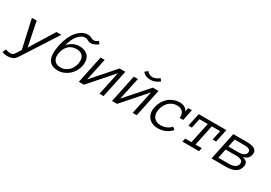

<svg xmlns="http://www.w3.org/2000/svg" viewBox="-62 -1596 3859 2736"><g transform="rotate(30 1867.5 -227.5)"><path d="M517.1 -455.1 149.9 115.2Q121.1 163.1 83 178Q44.9 192.9 2.9 192.9Q-43.9 192.9 -85.9 175.8L-61 118.2Q-41 127.9 -19.5 132.1Q2 136.2 16.1 136.2Q48.8 136.2 64.5 120.1Q80.1 104 94.2 82L137.2 13.2L33.2 -455.1H111.8L191.9 -57.1L437 -455.1Z M616.7 -216.8Q600.1 -139.2 632.1 -92.5Q664.1 -45.9 737.8 -45.9Q772 -45.9 803.5 -57.9Q835 -69.8 860.8 -92.5Q886.7 -115.2 904.8 -146.7Q922.9 -178.2 932.1 -216.8Q947.8 -294.9 916.7 -341.6Q885.7 -388.2 811 -388.2Q730 -388.2 681.4 -341.6Q632.8 -294.9 616.7 -216.8ZM564.9 -317.9Q581.1 -391.1 608.9 -451.7Q636.7 -512.2 674.3 -555.7Q711.9 -599.1 755.4 -623.5Q798.8 -647.9 845.7 -647.9Q867.7 -647.9 881.8 -643.6Q896 -639.2 907 -633.1Q918 -627 928 -622.6Q938 -618.2 953.1 -618.2Q972.7 -618.2 988.3 -625Q1003.9 -631.8 1026.9 -647.9L1053.7 -607.9Q1027.8 -587.9 996.8 -574.5Q965.8 -561 940.9 -561Q921.9 -561 908.9 -565.4Q896 -569.8 885 -575.9Q874 -582 862.5 -586.4Q851.1 -590.8 834 -590.8Q803.7 -590.8 774.4 -574.5Q745.1 -558.1 719 -527.1Q692.9 -496.1 672.4 -452.1Q651.9 -408.2 641.1 -353Q656.7 -375 677.7 -392.1Q698.7 -409.2 723.4 -421.1Q748 -433.1 773.4 -439Q798.8 -444.8 822.8 -444.8Q871.1 -444.8 908.9 -430.4Q946.8 -416 970.9 -387.5Q995.1 -358.9 1002.9 -316.4Q1010.7 -273.9 999 -216.8Q987.8 -168.9 962.4 -127Q937 -85 900.4 -54.4Q863.8 -23.9 818.8 -6.3Q773.9 11.2 726.1 11.2Q610.8 11.2 569.8 -68.8Q528.8 -148.9 564.9 -317.9Z M1163.6 -455.1H1231L1152.8 -87.9L1476.6 -455.1H1570.8L1474.6 0H1407.7L1488.8 -383.8L1150.9 0H1067.9Z M1709.5 -455.1H1776.9L1698.7 -87.9L2022.5 -455.1H2116.7L2020.5 0H1953.6L2034.7 -383.8L1696.8 0H1613.8ZM2081.5 -590.8Q2012.7 -534.2 1930.7 -534.2Q1848.6 -534.2 1803.7 -590.8L1849.6 -627.9Q1885.7 -582 1940.9 -582Q1995.6 -582 2051.8 -627.9Z M2591.8 -85.9Q2552.7 -41 2497.1 -14.9Q2441.4 11.2 2372.6 11.2Q2319.8 11.2 2279.3 -6.3Q2238.8 -23.9 2213.6 -55.4Q2188.5 -86.9 2179.9 -130.4Q2171.4 -173.8 2183.6 -227.1Q2194.8 -278.8 2220.2 -323Q2245.6 -367.2 2282 -398.7Q2318.4 -430.2 2365.5 -448Q2412.6 -465.8 2465.8 -465.8Q2486.8 -465.8 2507.3 -460.9Q2527.8 -456.1 2545.2 -446Q2562.5 -436 2575 -422.1Q2587.4 -408.2 2591.8 -389.2L2605.5 -455.1H2665.5L2627.4 -272.9H2567.4Q2573.7 -303.2 2568.1 -328.1Q2562.5 -353 2547.1 -371.1Q2531.7 -389.2 2507.1 -399.2Q2482.4 -409.2 2452.6 -409.2Q2411.6 -409.2 2378.2 -395Q2344.7 -380.9 2319.1 -356.4Q2293.5 -332 2276.1 -299.1Q2258.8 -266.1 2250.5 -227.1Q2241.7 -188 2246.6 -155Q2251.5 -122.1 2269 -98.1Q2286.6 -74.2 2315.7 -60.1Q2344.7 -45.9 2384.8 -45.9Q2435.5 -45.9 2479.5 -65.4Q2523.4 -85 2551.8 -118.2Z M3187.5 -240.2H3130.4L3163.6 -397.9H3026.4L2954.6 -57.1H3057.6L3045.4 0H2772.5L2784.7 -57.1H2887.7L2959.5 -397.9H2822.3L2789.6 -240.2H2732.4L2777.3 -455.1H3232.4Z M3708.5 -129.9Q3694.3 -64 3639.4 -32Q3584.5 0 3493.2 0H3251.5L3347.2 -455.1H3574.2Q3607.4 -455.1 3638.9 -450Q3670.4 -444.8 3693.4 -431.9Q3716.3 -418.9 3727.3 -396Q3738.3 -373 3730.5 -335.9Q3722.2 -300.8 3700.2 -276.9Q3678.2 -252.9 3626.5 -240.2Q3684.6 -226.1 3700.9 -198.5Q3717.3 -170.9 3708.5 -129.9ZM3662.6 -332Q3667.5 -353 3658.9 -366Q3650.4 -378.9 3635.5 -386Q3620.6 -393.1 3601.1 -395.5Q3581.5 -397.9 3562.5 -397.9H3402.3L3374.5 -267.1H3534.2Q3554.2 -267.1 3575.2 -269.5Q3596.2 -272 3614.7 -279.5Q3633.3 -287.1 3645.8 -299.6Q3658.2 -312 3662.6 -332ZM3642.6 -132.8Q3650.4 -172.9 3621.8 -191.4Q3593.3 -210 3536.6 -210H3362.3L3330.6 -57.1H3504.4Q3561.5 -57.1 3597.9 -76.2Q3634.3 -95.2 3642.6 -132.8Z"/></g></svg>

Font: Anonymous Pro
Style: Italic
Weight: 400
Italic angle: -12°
Monospace: yes
Designer: Mark Simonson
Version: Version 1.003